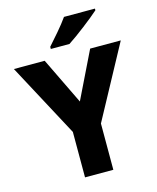

<svg xmlns="http://www.w3.org/2000/svg" viewBox="-134 -1023 910 1114"><g transform="rotate(-15 321.0 -465.5)"><path d="M545 -921V-931H359C328 -886 270 -821 237 -784V-771H349C402 -805 503 -883 545 -921ZM321 -433 185 -714H0L236 -273V0H406V-278L642 -714H458Z"/></g></svg>

Font: Noto Sans Ethiopic ExtraBold
Style: Regular
Weight: 800
Designer: Monotype Design Team
Foundry: Monotype Imaging Inc.
Version: Version 2.102